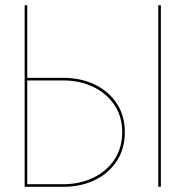

<svg xmlns="http://www.w3.org/2000/svg" viewBox="-20 -720 725 740"><path d="M590 -700V0H600V-700ZM75 -700V0H85V-700ZM80 -410H223Q288 -410 339.5 -385Q391 -360 421 -315.5Q451 -271 451 -211Q451 -150 421 -105Q391 -60 339.5 -35Q288 -10 223 -10H80V0H223Q291 0 344.5 -25.5Q398 -51 429.5 -98.5Q461 -146 461 -210Q461 -275 429.5 -322Q398 -369 344.5 -394.5Q291 -420 223 -420H80Z"/></svg>

Font: Jost Thin
Style: Regular
Weight: 250
Version: Version 3.710